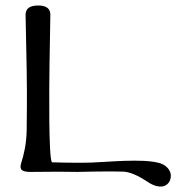

<svg xmlns="http://www.w3.org/2000/svg" viewBox="-20 -623 659 698"><path d="M596 37C610 9 594 -21 557 -31C495 -47 371 -34 313 -32C278 -31 230 -31 169 -33C156 -47 159 -311 160 -389L163 -568C164 -591 149 -603 119 -603C88 -603 73 -592 73 -569L77 -369C79 -259 77 -181 77 -150C76 -99 67 -62 57 -30C50 -7 58 3 95 2C168 1 224 1 262 2C339 0 395 0 429 1C451 2 480 14 515 37C540 55 578 67 596 37Z"/></svg>

Font: GFS Ignacio
Style: Regular
Weight: 400
Designer: George D. Matthiopoulos
Foundry: George D. Matthiopoulos
Version: Version 1.000